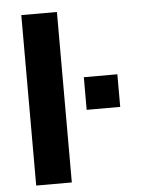

<svg xmlns="http://www.w3.org/2000/svg" viewBox="-53 -782 673 827"><g transform="rotate(-5 284.0 -368.5)"><path d="M70 0V-737H224V0ZM315 -306V-447H460V-306Z"/></g></svg>

Font: Tomorrow SemiBold
Style: Regular
Weight: 600
Designer: Tony de Marco, Monica Rizzolli
Foundry: Just in Type
Version: Version 2.002